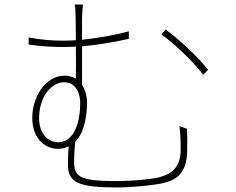

<svg xmlns="http://www.w3.org/2000/svg" viewBox="-20 -797 1040 845"><path d="M345 -777H309C312 -763 313 -729 313 -713C313 -694 314 -659 314 -620C296 -619 278 -618 261 -618C208 -618 169 -621 106 -632V-601C157 -593 217 -590 262 -590C279 -590 296 -591 314 -592C314 -537 315 -480 314 -450C300 -459 283 -464 265 -464C176 -464 122 -365 122 -279C122 -174 192 -142 232 -142C252 -142 268 -146 282 -153C280 -126 279 -100 279 -72C279 7 327 28 495 28C559 28 650 19 692 10C758 -4 801 -34 804 -132C805 -173 804 -202 803 -230L770 -242C774 -208 775 -179 775 -139C775 -58 734 -32 682 -17C648 -8 558 0 496 0C324 0 306 -21 306 -89C306 -111 308 -147 311 -173C356 -218 363 -301 363 -345C363 -375 355 -402 341 -423C341 -466 341 -533 341 -593C410 -599 483 -612 547 -626V-659C483 -642 410 -629 341 -622C341 -661 341 -695 341 -713C341 -726 343 -763 345 -777ZM709 -667 690 -646C743 -608 831 -527 874 -468L896 -490C850 -548 764 -627 709 -667ZM236 -171C191 -171 152 -209 152 -277C152 -369 204 -435 263 -435C305 -435 333 -399 333 -342C333 -265 309 -171 236 -171Z"/></svg>

Font: Source Han Sans JP ExtraLight
Style: Regular
Weight: 250
Designer: Ryoko NISHIZUKA 西塚涼子 (kana, bopomofo & ideographs); Paul D. Hunt (Latin, Greek & Cyrillic); Sandoll Communications 산돌커뮤니
Foundry: Adobe
Version: Version 2.001;hotconv 1.0.107;makeotfexe 2.5.65593